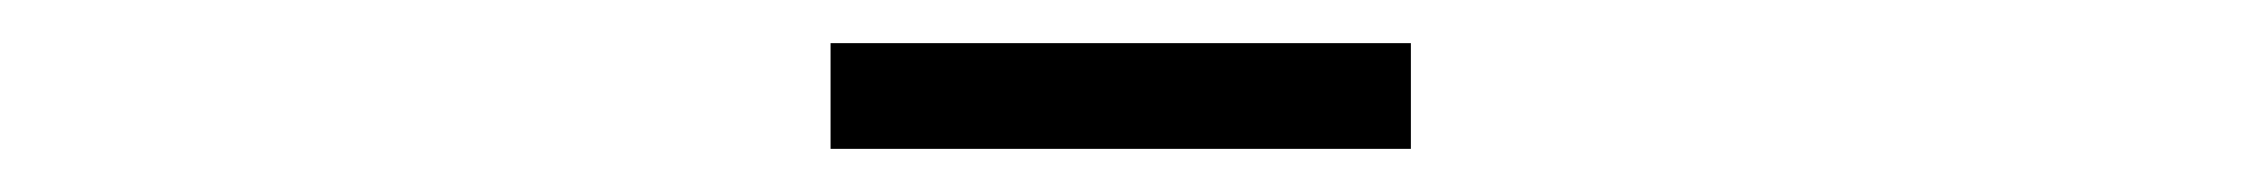

<svg xmlns="http://www.w3.org/2000/svg" viewBox="-20 -737 1040 89"><path d="M365 -668H634V-717H365Z"/></svg>

Font: Harano Aji Mincho TW
Style: Regular
Weight: 400
Foundry: Masamichi Hosoda
Version: HaranoAjiMinchoTW-Regular version 20230610;ttx 4.39.4